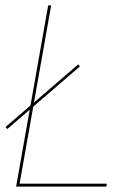

<svg xmlns="http://www.w3.org/2000/svg" viewBox="-28 -695 493 715"><path d="M-1 -214.5 269.5 -447.5 263 -455 -7.5 -222ZM32 0H368L370 -11H45L162.5 -675H151.5Z"/></svg>

Font: Anybody UltraCondensed Thin Thin
Style: Italic
Weight: 250
Italic angle: -10°
Version: Version 1.111